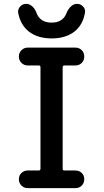

<svg xmlns="http://www.w3.org/2000/svg" viewBox="-20 -978 540 998"><path d="M74.2 -913.1Q72.3 -930.7 85 -944.3Q97.7 -958 116.2 -958Q133.8 -958 147.9 -944.8Q162.1 -931.6 168.9 -913.1Q187.5 -860.4 248 -860.4Q308.6 -860.4 327.1 -913.1Q335 -931.6 349.1 -944.8Q363.3 -958 379.9 -958Q398.4 -958 411.6 -944.3Q424.8 -930.7 421.9 -913.1Q411.1 -847.7 365.7 -813Q320.3 -778.3 248.5 -778.3Q176.8 -778.3 131.3 -813Q85.9 -847.7 74.2 -913.1ZM314.5 -637.7Q306.6 -637.7 305.7 -628.9V-100.6Q305.7 -91.8 314.5 -91.8H372.1Q391.6 -91.8 404.8 -79.1Q418 -66.4 418 -46.4Q418 -26.4 404.8 -13.2Q391.6 0 372.1 0H124Q105.5 0 91.8 -13.2Q78.1 -26.4 78.1 -46.4Q78.1 -66.4 91.8 -79.1Q105.5 -91.8 124 -91.8H181.6Q189.5 -91.8 190.4 -100.6V-628.9Q190.4 -637.7 181.6 -637.7H124Q105.5 -637.7 91.8 -650.9Q78.1 -664.1 78.1 -684.1Q78.1 -704.1 91.8 -717.3Q105.5 -730.5 124 -730.5H372.1Q391.6 -730.5 404.8 -717.3Q418 -704.1 418 -684.1Q418 -664.1 404.8 -650.9Q391.6 -637.7 372.1 -637.7Z"/></svg>

Font: Rounded Mgen+ 2m medium
Style: Regular
Weight: 500
Designer: [Source Han Sans]
Ryoko NISHIZUKA  (kana & ideographs); Paul D. Hunt (Latin, Greek & Cyrillic); Wenlong ZHANG  (bopomofo
Version: Version 1.059.20150602